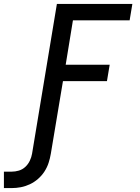

<svg xmlns="http://www.w3.org/2000/svg" viewBox="-97 -755 717 982"><path d="M-77 207V123H-38Q-19 123 -0.5 117.5Q18 112 32.5 98.5Q47 85 55.5 67Q64 49 67 31L194 -735H580L566 -651H276L239 -424H464L450 -340H225L163 31Q159 55 151.5 78Q144 101 130.5 122Q117 143 97.5 160Q78 177 55.5 187.5Q33 198 9.5 202.5Q-14 207 -38 207Z"/></svg>

Font: Iosevka SS04 Md Ex Obl
Style: Regular
Weight: 500
Width: 7
Italic angle: -9°
Monospace: yes
Designer: Belleve Invis
Foundry: Belleve Invis
Version: Version 19.0.0; ttfautohint (v1.8.4)